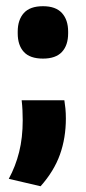

<svg xmlns="http://www.w3.org/2000/svg" viewBox="-20 -494 283 634"><path d="M51.5 -163H192.5Q194.5 -151 196 -135.8Q197.5 -120.5 197.5 -103Q197.5 -38.5 178 16.2Q158.5 71 114 121L9 96.5Q31.5 55 43.2 8Q55 -39 55 -97Q55 -114.5 54.2 -130Q53.5 -145.5 51.5 -163ZM122 -300.5Q79 -300.5 58.8 -322.5Q38.5 -344.5 38.5 -384V-389.5Q38.5 -428.5 58.8 -451Q79 -473.5 122 -473.5Q164 -473.5 184.5 -451Q205 -428.5 205 -389.5V-384Q205 -344.5 184.5 -322.5Q164 -300.5 122 -300.5Z"/></svg>

Font: Anek Kannada Medium
Style: Bold
Weight: 700
Version: Version 1.003